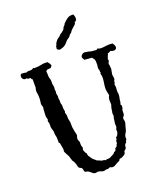

<svg xmlns="http://www.w3.org/2000/svg" viewBox="-162 -1092 907 1097"><g transform="rotate(-20 291.5 -543.5)"><path d="M445.3 -449.2Q442.4 -473.6 453.1 -490.2Q451.2 -495.1 450.7 -499.5Q450.2 -503.9 447.3 -517.6Q444.3 -531.2 446.8 -547.9Q449.2 -564.5 451.7 -584Q454.1 -603.5 448.2 -623Q453.1 -626 451.2 -629.4Q449.2 -632.8 449.7 -639.2Q450.2 -645.5 447.3 -649.9Q444.3 -654.3 448.2 -674.8Q448.2 -683.6 448.2 -692.4Q448.2 -701.2 445.8 -707.5Q443.4 -713.9 439.9 -716.8Q436.5 -719.7 434.6 -724.6Q421.9 -724.6 410.6 -726.1Q399.4 -727.5 387.7 -728.5Q385.7 -736.3 382.8 -739.3Q379.9 -742.2 380.4 -748Q380.9 -753.9 385.7 -759.3Q390.6 -764.6 397.5 -767.1Q404.3 -769.5 429.7 -763.7Q443.4 -758.8 455.1 -758.8Q466.8 -758.8 471.7 -756.8Q475.6 -757.8 477.1 -760.3Q478.5 -762.7 482.4 -762.7Q492.2 -757.8 502.4 -757.8Q512.7 -757.8 533.7 -760.7Q554.7 -763.7 572.3 -760.7Q589.8 -738.3 579.1 -724.6Q568.4 -714.8 546.9 -724.6Q541 -723.6 539.1 -720.7Q537.1 -717.8 529.3 -717.8Q524.4 -713.9 525.9 -710Q527.3 -706.1 521.5 -704.1Q522.5 -700.2 520 -695.8Q517.6 -691.4 516.6 -688Q515.6 -684.6 517.1 -682.6Q518.6 -680.7 518.1 -676.3Q517.6 -671.9 514.6 -667.5Q511.7 -663.1 511.7 -657.2Q514.6 -650.4 514.6 -634.8Q516.6 -627 514.6 -622.1L509.8 -596.7Q509.8 -588.9 512.2 -575.7Q514.6 -562.5 506.8 -555.7Q508.8 -550.8 506.8 -545.9Q504.9 -541 502.9 -536.1Q506.8 -517.6 504.4 -506.3Q502 -495.1 505.9 -476.6Q504.9 -472.7 504.9 -465.8Q504.9 -459 502.9 -453.6Q501 -448.2 500.5 -436.5Q500 -424.8 495.1 -418Q501 -414.1 500.5 -402.3Q500 -390.6 495.1 -385.7Q494.1 -377.9 494.6 -370.6Q495.1 -363.3 493.7 -356.9Q492.2 -350.6 488.3 -347.7Q484.4 -344.7 483.4 -339.4Q482.4 -334 484.9 -325.7Q487.3 -317.4 485.4 -309.6L482.4 -298.8Q480.5 -291 478 -283.7Q475.6 -276.4 474.1 -269Q472.7 -261.7 466.8 -253.9Q460.9 -246.1 459.5 -236.8Q458 -227.5 459 -224.1Q460 -220.7 458.5 -217.8Q457 -214.8 454.1 -211.4Q451.2 -208 453.1 -204.1Q440.4 -194.3 440.4 -186Q440.4 -177.7 438.5 -172.9Q436.5 -168 424.8 -159.2Q425.8 -153.3 420.9 -143.6Q400.4 -127 386.7 -127.9Q383.8 -127 382.3 -123Q380.9 -119.1 377.9 -117.2Q362.3 -110.4 356.9 -106.4Q351.6 -102.5 345.2 -99.6Q338.9 -96.7 331.5 -96.7Q324.2 -96.7 316.4 -101.6Q313.5 -100.6 310.5 -99.1Q307.6 -97.7 305.2 -96.7Q302.7 -95.7 299.3 -96.2Q295.9 -96.7 293 -96.7L276.4 -92.8Q269.5 -92.8 257.8 -97.7Q246.1 -102.5 234.9 -99.6Q223.6 -96.7 215.8 -102.1Q208 -107.4 206.5 -109.4Q205.1 -111.3 197.3 -117.2Q189.5 -123 182.6 -123.5Q175.8 -124 172.9 -126.5Q169.9 -128.9 168.5 -139.2Q167 -149.4 163.6 -151.9Q160.2 -154.3 153.3 -157.2Q146.5 -160.2 144.5 -170.9Q139.6 -196.3 125 -213.9Q126 -217.8 124.5 -220.7Q123 -223.6 121.6 -227.1Q120.1 -230.5 120.1 -233.9Q120.1 -237.3 118.2 -240.2L112.3 -251Q98.6 -274.4 100.6 -279.3Q102.5 -284.2 101.6 -291L95.7 -324.2Q95.7 -330.1 89.8 -332Q88.9 -345.7 89.4 -353Q89.8 -360.4 87.9 -373L85 -383.8Q84 -390.6 84.5 -397.9Q85 -405.3 82 -412.1Q79.1 -418.9 77.6 -426.8Q76.2 -434.6 77.1 -445.8Q78.1 -457 73.2 -467.8Q73.2 -475.6 76.2 -478.5Q70.3 -494.1 71.3 -508.8Q72.3 -523.4 73.2 -542L75.2 -555.7Q74.2 -559.6 70.3 -569.3Q69.3 -579.1 71.3 -589.4Q73.2 -599.6 73.2 -613.8Q73.2 -627.9 70.3 -643.6Q67.4 -659.2 73.2 -672.9V-722.7Q72.3 -726.6 68.4 -728Q64.5 -729.5 65.4 -735.4Q60.5 -737.3 53.7 -735.8Q46.9 -734.4 44.9 -742.2Q39.1 -739.3 31.2 -740.2Q20.5 -743.2 16.6 -754.4Q12.7 -765.6 21.5 -776.4Q44.9 -776.4 51.8 -772.5Q61.5 -778.3 74.7 -776.9Q87.9 -775.4 96.7 -783.2Q101.6 -785.2 103.5 -781.7Q105.5 -778.3 108.4 -781.2Q129.9 -781.2 148.4 -785.6Q167 -790 187.5 -787.1Q188.5 -783.2 191.4 -780.8Q194.3 -778.3 198.2 -771Q202.1 -763.7 201.2 -761.2Q200.2 -758.8 192.4 -750Q181.6 -749 174.3 -748.5Q167 -748 162.1 -739.3Q164.1 -728.5 163.6 -716.8Q163.1 -705.1 166.5 -696.3Q169.9 -687.5 169.9 -681.6V-660.2L173.8 -640.6L171.9 -626L173.8 -615.2L171.9 -603.5L175.8 -585Q173.8 -572.3 175.3 -567.9Q176.8 -563.5 176.8 -560.5V-541Q180.7 -529.3 180.7 -528.3V-508.8L183.6 -492.2Q184.6 -489.3 183.1 -486.8Q181.6 -484.4 182.1 -481Q182.6 -477.5 183.6 -474.6Q184.6 -471.7 186 -465.8Q187.5 -460 186.5 -453.1Q185.5 -444.3 189 -433.6Q192.4 -422.9 191.9 -406.2Q191.4 -389.6 193.4 -382.8Q195.3 -376 195.3 -370.1L202.1 -340.8Q202.1 -335 198.2 -325.2Q194.3 -315.4 204.1 -295.9Q202.1 -271.5 209 -260.7L205.1 -246.1Q209 -239.3 211.4 -231.9Q213.9 -224.6 218.8 -221.7Q218.8 -208 226.6 -198.7Q234.4 -189.5 236.3 -183.6Q240.2 -181.6 242.2 -178.7Q244.1 -175.8 247.6 -173.8Q251 -171.9 253.4 -168.9Q255.9 -166 259.3 -163.6Q262.7 -161.1 265.6 -161.1Q268.6 -161.1 276.9 -156.2Q285.2 -151.4 292.5 -151.9Q299.8 -152.3 306.6 -147.5Q314.5 -150.4 321.3 -150.4Q333 -149.4 344.7 -157.2Q364.3 -166 365.7 -170.9Q367.2 -175.8 377 -177.7Q377.9 -181.6 380.4 -184.6Q382.8 -187.5 381.8 -193.4Q392.6 -196.3 394 -203.1Q395.5 -210 401.4 -217.8Q399.4 -230.5 404.3 -235.4Q409.2 -240.2 407.2 -251Q415 -251 420.9 -265.6Q425.8 -275.4 424.8 -280.8Q423.8 -286.1 423.8 -291L429.7 -305.7Q427.7 -328.1 429.7 -334Q431.6 -339.8 431.6 -344.7Q431.6 -349.6 432.6 -355.5Q433.6 -361.3 435.1 -364.3Q436.5 -367.2 436.5 -370.1Q436.5 -373 436.5 -376Q436.5 -378.9 434.6 -383.8Q437.5 -395.5 438.5 -406.7Q439.5 -418 442.9 -426.3Q446.3 -434.6 445.8 -439Q445.3 -443.4 445.3 -449.2ZM411.1 -952.1 409.2 -939.5Q403.3 -934.6 398.9 -929.7Q394.5 -924.8 386.2 -918.5Q377.9 -912.1 370.1 -898.4Q362.3 -895.5 358.4 -888.7Q354.5 -881.8 349.1 -877.9Q343.8 -874 341.8 -872.6Q339.8 -871.1 336.9 -869.6Q334 -868.2 323.2 -855Q312.5 -841.8 297.9 -836.4Q283.2 -831.1 278.3 -830.6Q273.4 -830.1 270.5 -833Q267.6 -835.9 262.7 -837.9Q260.7 -843.8 262.7 -847.2Q264.6 -850.6 262.7 -854.5Q266.6 -857.4 268.6 -865.2Q270.5 -873 274.9 -878.4Q279.3 -883.8 280.8 -886.2Q282.2 -888.7 292 -896.5Q299.8 -900.4 302.2 -903.8Q304.7 -907.2 308.6 -911.1Q315.4 -915 317.9 -917Q320.3 -918.9 328.6 -925.3Q336.9 -931.6 337.9 -936.5Q338.9 -941.4 341.8 -944.8Q344.7 -948.2 348.6 -952.1Q352.5 -956.1 353.5 -960.9Q368.2 -976.6 381.8 -985.8Q395.5 -995.1 418 -993.2Q426.8 -975.6 422.9 -958Q418.9 -957 417 -952.1Q415 -947.3 411.1 -952.1Z"/></g></svg>

Font: Mountains of Christmas
Style: Bold
Weight: 700
Designer: Crystal Kluge
Foundry: Font Diner, Inc DBA Tart Workshop
Version: Version 1.002